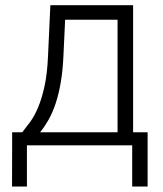

<svg xmlns="http://www.w3.org/2000/svg" viewBox="-20 -548 613 724"><path d="M64 -49.3Q77.6 -66.4 93.5 -87.9Q109.4 -109.4 123.3 -142.1Q137.2 -174.8 147.7 -221.9Q158.2 -269 161.1 -337.4L169.9 -528.3H481.9V-49.3H536.6V155.3H478.5V0H81.5V155.3H25.4L25.9 -49.3ZM219.2 -337.4Q216.8 -282.2 209.2 -237.8Q201.7 -193.4 189.9 -158.2Q178.2 -123 163.1 -96.4Q147.9 -69.8 131.3 -49.3H423.3V-473.6H225.6Z"/></svg>

Font: Melbourne
Style: Light
Weight: 300
Designer: Google
Version: Version 2.000980; 2014